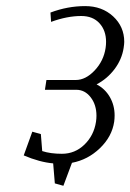

<svg xmlns="http://www.w3.org/2000/svg" viewBox="-20 -532 424 624"><path d="M57.1 -26.9 85 -104 112.8 -96.2 117.2 -41Q144 -32.2 181.2 -32.2Q223.6 -32.2 254.4 -62Q285.2 -91.8 292 -136.2Q293.5 -146.5 293.5 -155.8Q293.5 -191.4 274.7 -215.8Q255.9 -240.2 228 -240.2H126L130.9 -272H226.1Q258.3 -272 287.6 -303Q316.9 -334 323.2 -376Q324.7 -386.2 324.7 -396Q324.7 -433.1 303.2 -456.5Q281.7 -480 244.1 -480Q198.2 -480 146 -460.9L144 -491.2Q199.7 -512.2 256.8 -512.2Q311.5 -512.2 347.7 -478.8Q383.8 -445.3 383.8 -396Q383.8 -389.6 381.8 -376Q376 -338.9 352.3 -307.4Q328.6 -275.9 293.9 -257.8Q321.3 -243.7 336.9 -216.8Q352.5 -189.9 352.5 -156.7Q352.5 -146.5 351.1 -136.2Q343.8 -87.9 304.7 -50.3Q265.6 -12.7 213.9 -2.9L186 71.8L158.2 64L152.8 -1Q108.9 -4.9 57.1 -26.9Z"/></svg>

Font: Gawaa
Style: Italic
Weight: 400
Designer: T. Christopher White
Version: Version 1.0